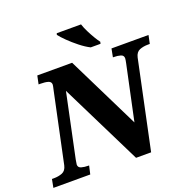

<svg xmlns="http://www.w3.org/2000/svg" viewBox="-181 -1079 1223 1233"><g transform="rotate(-20 431.0 -463.0)"><path d="M-24 0 -13 -57H0Q32 -57 57.5 -67Q83 -77 91 -112L192 -589Q195 -603 197 -611.5Q199 -620 199 -625Q199 -645 178.5 -651Q158 -657 127 -657H114L126 -714H364L609 -217L689 -593Q691 -603 692.5 -611.5Q694 -620 694 -625Q694 -645 674 -651Q654 -657 627 -657H622L633 -714H886L874 -657H861Q830 -657 804.5 -647Q779 -637 771 -602L644 0H541L265 -558L173 -121Q168 -94 168 -89Q168 -69 188.5 -63Q209 -57 236 -57H241L228 0ZM510 -766Q478 -782 442 -810.5Q406 -839 376 -868.5Q346 -898 333 -916L336 -926H502Q510 -901 524.5 -872Q539 -843 554 -818Q569 -793 580 -779L577 -766Z"/></g></svg>

Font: Noto Serif ExtraBold
Style: Italic
Weight: 800
Italic angle: -12°
Designer: Monotype Design Team
Foundry: Monotype Imaging Inc.
Version: Version 2.013